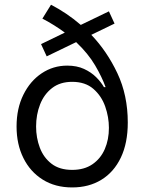

<svg xmlns="http://www.w3.org/2000/svg" viewBox="-20 -793 620 824"><path d="M471.6 -691.8 371.8 -643.5Q438.9 -573.5 483.7 -478.9Q528.4 -384.2 528.4 -267Q528.4 -179 498.6 -116.7Q468.8 -54.3 415.1 -21.5Q361.5 11.4 289.8 11.4Q216.6 11.4 163 -22.4Q109.4 -56.1 80.3 -115.1Q51.1 -174 51.1 -250Q51.1 -327.4 80.3 -386.4Q109.4 -445.3 158.7 -478.3Q208.1 -511.4 268.5 -511.4Q309.7 -511.4 340.6 -497.2Q371.4 -483 392.8 -461.6Q414.1 -440.3 426.1 -419H433.2Q418 -461.6 388.3 -512.3Q358.7 -562.9 306.8 -612.2L180.4 -551.1L156.2 -603.7L258.2 -653.1Q237.2 -668.7 213.2 -683.8Q189.3 -698.9 161.9 -713.1L198.9 -772.7Q231.2 -756 263.5 -734.4Q295.8 -712.7 326.7 -686.1L447.4 -744.3ZM289.8 -63.9Q341.6 -63.9 376.8 -88.1Q411.9 -112.2 429.7 -153.1Q447.4 -193.9 447.4 -244.3Q447.4 -290.5 431.5 -335.9Q415.5 -381.4 380.7 -411.6Q345.9 -441.8 289.8 -441.8Q237.9 -441.8 203.5 -415.1Q169 -388.5 152 -344.8Q134.9 -301.1 134.9 -250Q134.9 -201.7 150.9 -159.3Q166.9 -116.8 201 -90.4Q235.1 -63.9 289.8 -63.9Z"/></svg>

Font: Inter Alia
Style: Regular
Weight: 400
Designer: Rasmus Andersson (Latin, Greek, Cyrillic etc.) and Evan from Shavian.info (Shavian, old style figures)
Foundry: Shavian.info
Version: Version 0.001;git-37ab20767